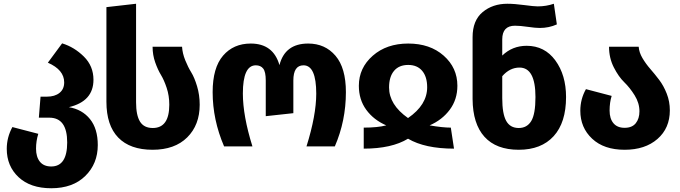

<svg xmlns="http://www.w3.org/2000/svg" viewBox="-20 -780 3621 1023"><path d="M347 -209Q418 -197 459.5 -145.5Q501 -94 501 -7Q501 92 434.5 157.5Q368 223 253 223Q142 223 79 164Q16 105 16 13Q16 -48 46 -103L184 -67Q172 -29 172 12Q172 56 192.5 81.5Q213 107 253 107Q338 107 338 -21Q338 -153 243 -153H187L196 -265H230Q272 -265 297 -285Q322 -305 322 -341Q322 -408 235 -446L311 -549Q376 -529 427 -478.5Q478 -428 478 -355Q478 -240 347 -209Z M547 -238V-742L705 -760V-235Q705 -166 726 -132Q747 -98 794 -98Q882 -98 882 -222Q882 -270 868 -312Q854 -354 837.5 -381Q821 -408 807 -447.5Q793 -487 793 -531H950Q952 -496 967 -459Q982 -422 999 -394.5Q1016 -367 1030 -320.5Q1044 -274 1044 -222Q1044 -114 977.5 -48Q911 18 793 18Q673 18 610 -47Q547 -112 547 -238Z M1174 0Q1113 -142 1113 -289Q1113 -419 1168.5 -483.5Q1224 -548 1316 -548Q1436 -548 1469 -433Q1498 -548 1622 -548Q1712 -548 1767.5 -483Q1823 -418 1823 -289Q1823 -136 1764 0H1613Q1665 -166 1665 -281Q1665 -432 1597 -432Q1543 -432 1543 -351V-177L1396 -161V-351Q1396 -397 1382.5 -414.5Q1369 -432 1343 -432Q1274 -432 1274 -282Q1274 -163 1325 0Z M1892 -323Q1892 -418 1966 -483Q2040 -548 2155 -548Q2271 -548 2344 -483.5Q2417 -419 2417 -323Q2417 -250 2376.5 -195.5Q2336 -141 2269 -112Q2338 -100 2382 -100L2399 12Q2244 12 2154 -41Q2067 12 1918 12V-100Q1992 -100 2038 -112Q1971 -141 1931.5 -195Q1892 -249 1892 -323ZM2053 -314Q2053 -222 2154 -151Q2256 -221 2256 -315Q2256 -371 2229.5 -402.5Q2203 -434 2155 -434Q2106 -434 2079.5 -402.5Q2053 -371 2053 -314Z M2786 -536Q2882 -536 2939 -458Q2996 -380 2996 -263Q2996 -127 2930 -54.5Q2864 18 2744 18Q2624 18 2561.5 -51Q2499 -120 2498 -252V-582Q2498 -671 2551.5 -715.5Q2605 -760 2683 -760Q2721 -760 2773 -753Q2825 -746 2845 -746Q2890 -746 2931 -760L2947 -650Q2905 -631 2856 -631Q2833 -631 2792 -637Q2751 -643 2724 -643Q2656 -643 2656 -570V-484Q2710 -536 2786 -536ZM2744 -98Q2788 -98 2810.5 -135Q2833 -172 2833 -263Q2833 -420 2748 -420Q2696 -420 2656 -374V-257Q2656 -174 2677 -136Q2698 -98 2744 -98Z M3383 -531Q3385 -501 3403 -470.5Q3421 -440 3445 -412.5Q3469 -385 3492.5 -354Q3516 -323 3532.5 -281Q3549 -239 3549 -192Q3549 -97 3483 -39.5Q3417 18 3308 18Q3198 18 3135 -41Q3072 -100 3072 -190Q3072 -252 3102 -305L3239 -269Q3228 -234 3228 -191Q3228 -148 3248.5 -123.5Q3269 -99 3308 -99Q3348 -99 3367.5 -123.5Q3387 -148 3387 -187Q3387 -231 3361.5 -272Q3336 -313 3306 -342Q3276 -371 3250.5 -421Q3225 -471 3225 -531Z"/></svg>

Font: FiraGO
Style: Bold
Weight: 700
Designer: bBox Type
Foundry: bBox Type GmbH
Version: Version 1.001;PS 001.001;hotconv 1.0.88;makeotf.lib2.5.64775